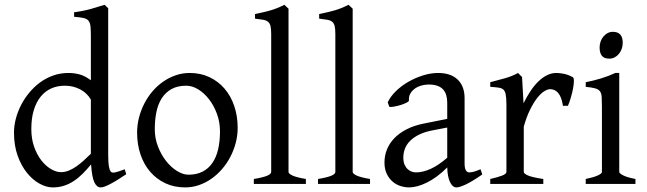

<svg xmlns="http://www.w3.org/2000/svg" viewBox="-20 -777 2731 811"><path d="M363.8 -132.8V-356.4Q347.7 -384.3 318.4 -399.7Q289.1 -415 253.9 -415Q222.7 -415 196.8 -403.6Q170.9 -392.1 152.1 -369.1Q133.3 -346.2 122.8 -312Q112.3 -277.8 112.3 -231.9Q112.3 -190.4 124.3 -156.7Q136.2 -123 154.8 -99.4Q173.3 -75.7 195.6 -62.7Q217.8 -49.8 237.8 -49.8Q254.4 -49.8 270.5 -56.4Q286.6 -63 302.5 -74Q318.4 -85 333.5 -98.9Q348.6 -112.8 363.8 -127.4ZM513.2 -41Q490.7 -25.9 473.4 -15.4Q456.1 -4.9 443.1 1.7Q430.2 8.3 420.9 11.5Q411.6 14.6 404.8 14.6Q388.7 14.6 378.4 -7.3Q368.2 -29.3 364.7 -82.5Q346.2 -60.1 327.9 -42Q309.6 -23.9 290.3 -11.5Q271 1 249.5 7.8Q228 14.6 203.1 14.6Q175.8 14.6 147 -1.2Q118.2 -17.1 94 -46.9Q69.8 -76.7 54.4 -119.6Q39.1 -162.6 39.1 -216.8Q39.1 -244.6 46.6 -274.4Q54.2 -304.2 68.4 -332Q82.5 -359.9 103 -384.8Q123.5 -409.7 148.9 -428.5Q174.3 -447.3 204.6 -458Q234.9 -468.8 269 -468.8Q292 -468.8 314.7 -463.1Q337.4 -457.5 363.8 -438V-622.1Q363.8 -648.9 362.3 -664.8Q360.8 -680.7 354 -689.2Q347.2 -697.8 333 -700.9Q318.8 -704.1 293 -706.1V-725.1Q333 -730.5 364.7 -739.5Q396.5 -748.5 421.9 -756.8L437 -742.2V-124Q437 -106.9 437.7 -94.7Q438.5 -82.5 439.9 -74.2Q441.4 -65.9 443.4 -60.5Q445.3 -55.2 448.2 -51.8Q452.6 -46.4 465.1 -48.6Q477.5 -50.8 506.8 -62L513.2 -41Z M909.2 -222.2Q909.2 -260.7 896.5 -295.7Q883.8 -330.6 863.3 -357.2Q842.8 -383.8 817.4 -399.4Q792 -415 767.1 -415Q730 -415 704.6 -400.9Q679.2 -386.7 663.3 -362.1Q647.5 -337.4 640.6 -303.7Q633.8 -270 633.8 -231Q633.8 -192.4 647.5 -157.5Q661.1 -122.6 682.1 -96.2Q703.1 -69.8 728.3 -54.4Q753.4 -39.1 775.9 -39.1Q810.5 -39.1 835.7 -52Q860.8 -64.9 877.2 -88.9Q893.6 -112.8 901.4 -146.5Q909.2 -180.2 909.2 -222.2ZM983.9 -236.8Q983.9 -204.6 975.6 -173.1Q967.3 -141.6 952.6 -113.8Q938 -85.9 917.5 -62.3Q897 -38.6 872.3 -21.5Q847.7 -4.4 819.8 5.1Q792 14.6 762.2 14.6Q715.8 14.6 678.5 -2.9Q641.1 -20.5 614.5 -51.3Q587.9 -82 573.5 -124.5Q559.1 -167 559.1 -216.8Q559.1 -249 567.1 -280.3Q575.2 -311.5 589.6 -339.6Q604 -367.7 624.3 -391.4Q644.5 -415 669.2 -432.1Q693.8 -449.2 722.2 -459Q750.5 -468.8 781.2 -468.8Q827.1 -468.8 864.5 -451.2Q901.9 -433.6 928.5 -402.6Q955.1 -371.6 969.5 -329.1Q983.9 -286.6 983.9 -236.8Z M1052.2 0V-21Q1073.2 -24.4 1087.4 -28.1Q1101.6 -31.7 1109.9 -35.4Q1118.2 -39.1 1121.8 -43Q1125.5 -46.9 1125.5 -50.8V-632.8Q1125.5 -654.8 1122.6 -667Q1119.6 -679.2 1111.8 -685.3Q1104 -691.4 1090.8 -693.6Q1077.6 -695.8 1057.1 -698.2V-717.8Q1092.3 -724.6 1121.6 -732.9Q1150.9 -741.2 1181.2 -756.8L1198.7 -740.2V-50.8Q1198.7 -43.5 1215.3 -35.6Q1231.9 -27.8 1272 -21V0Z M1323.2 0V-21Q1344.2 -24.4 1358.4 -28.1Q1372.6 -31.7 1380.9 -35.4Q1389.2 -39.1 1392.8 -43Q1396.5 -46.9 1396.5 -50.8V-632.8Q1396.5 -654.8 1393.6 -667Q1390.6 -679.2 1382.8 -685.3Q1375 -691.4 1361.8 -693.6Q1348.6 -695.8 1328.1 -698.2V-717.8Q1363.3 -724.6 1392.6 -732.9Q1421.9 -741.2 1452.1 -756.8L1469.7 -740.2V-50.8Q1469.7 -43.5 1486.3 -35.6Q1502.9 -27.8 1543 -21V0Z M1736.8 -48.8Q1766.1 -48.8 1799.1 -63.7Q1832 -78.6 1869.1 -110.8V-238.3L1811 -227.1Q1777.8 -221.2 1753.7 -210Q1729.5 -198.7 1713.9 -183.6Q1698.2 -168.5 1690.9 -150.1Q1683.6 -131.8 1683.6 -111.8Q1683.6 -92.3 1689.5 -80.1Q1695.3 -67.9 1703.9 -60.8Q1712.4 -53.7 1721.4 -51.3Q1730.5 -48.8 1736.8 -48.8ZM2017.1 -40Q1975.6 -11.2 1948.5 1.7Q1921.4 14.6 1907.7 14.6Q1891.6 14.6 1880.9 -7.8Q1870.1 -30.3 1869.1 -69.8Q1847.2 -47.9 1825.2 -31.7Q1803.2 -15.6 1782.2 -5.4Q1761.2 4.9 1742.4 9.8Q1723.6 14.6 1708 14.6Q1690.4 14.6 1671.9 8.8Q1653.3 2.9 1638.4 -9.8Q1623.5 -22.5 1613.8 -42.5Q1604 -62.5 1604 -90.8Q1604 -119.6 1614.5 -145.8Q1625 -171.9 1645.8 -193.4Q1666.5 -214.8 1697.3 -230.7Q1728 -246.6 1769 -254.9L1869.1 -274.9V-342.8Q1869.1 -359.4 1865.2 -373.8Q1861.3 -388.2 1852.1 -398.7Q1842.8 -409.2 1826.9 -414.8Q1811 -420.4 1787.1 -419.9Q1771.5 -419.4 1756.3 -414.6Q1741.2 -409.7 1730 -400.9Q1718.8 -392.1 1712.4 -380.1Q1706.1 -368.2 1707.5 -353.5Q1708 -349.1 1697.5 -343.5Q1687 -337.9 1672.6 -333.5Q1658.2 -329.1 1644.3 -326.7Q1630.4 -324.2 1624.5 -325.7L1617.7 -344.7Q1628.9 -369.1 1651.9 -391.6Q1674.8 -414.1 1704.3 -431.2Q1733.9 -448.2 1766.8 -458.5Q1799.8 -468.8 1830.6 -468.8Q1884.3 -468.8 1913.3 -440.7Q1942.4 -412.6 1942.4 -362.3V-86.9Q1942.4 -66.4 1947.8 -57.6Q1953.1 -48.8 1961.9 -48.8Q1968.8 -48.8 1979.5 -51.3Q1990.2 -53.7 2009.8 -62L2017.1 -40Z M2399.9 -450.7Q2404.3 -447.8 2404.1 -433.6Q2403.8 -419.4 2400.1 -400.9Q2396.5 -382.3 2390.6 -362.8Q2384.8 -343.3 2378.9 -330.1H2357.9Q2355 -349.6 2349.6 -363.3Q2344.2 -377 2337.2 -385Q2330.1 -393.1 2321.5 -396.7Q2313 -400.4 2303.7 -400.4Q2293 -400.4 2278.6 -391.4Q2264.2 -382.3 2249 -363Q2233.9 -343.8 2219 -313.7Q2204.1 -283.7 2192.4 -242.2V-50.8Q2192.4 -43.5 2210.7 -35.6Q2229 -27.8 2274.9 -21V0H2050.8V-21Q2083 -28.3 2101.1 -35.4Q2119.1 -42.5 2119.1 -50.8V-335Q2119.1 -351.1 2118.2 -362.1Q2117.2 -373 2115.7 -379.9Q2114.3 -386.7 2112.1 -390.6Q2109.9 -394.5 2107.9 -397Q2104.5 -400.4 2100.3 -402.6Q2096.2 -404.8 2089.6 -406.2Q2083 -407.7 2073.7 -408.4Q2064.5 -409.2 2050.8 -410.2V-429.7Q2082.5 -438 2113 -446.5Q2143.6 -455.1 2168 -468.8L2185.1 -451.7L2191.4 -340.8Q2204.6 -367.7 2220 -391.1Q2235.4 -414.6 2252.9 -431.9Q2270.5 -449.2 2289.8 -459Q2309.1 -468.8 2330.1 -468.8Q2345.7 -468.8 2363.8 -464.8Q2381.8 -460.9 2399.9 -450.7Z M2610.4 -596.2Q2610.4 -582.5 2606 -570.3Q2601.6 -558.1 2594 -549.1Q2586.4 -540 2576.2 -534.7Q2565.9 -529.3 2553.7 -529.3Q2531.7 -529.3 2522.2 -541.5Q2512.7 -553.7 2512.7 -576.2Q2512.7 -589.8 2517.1 -602.1Q2521.5 -614.3 2529.3 -623.3Q2537.1 -632.3 2547.1 -637.5Q2557.1 -642.6 2568.8 -642.6Q2610.4 -642.6 2610.4 -596.2ZM2454.1 0V-21Q2487.3 -27.8 2504.9 -35.9Q2522.5 -43.9 2522.5 -50.8V-327.1Q2522.5 -352.1 2521.5 -367.4Q2520.5 -382.8 2514.2 -391.4Q2507.8 -399.9 2493.9 -403.8Q2480 -407.7 2454.1 -410.2V-429.7Q2469.2 -432.6 2486.1 -436.8Q2502.9 -440.9 2519.5 -446Q2536.1 -451.2 2551.3 -457Q2566.4 -462.9 2579.1 -468.8H2595.7V-50.8Q2595.7 -44.9 2612.1 -36.4Q2628.4 -27.8 2664.1 -21V0Z"/></svg>

Font: GentiumAlt
Style: Regular
Weight: 400
Designer: J. Victor Gaultney
Version: Version 1.02; 2005; OFL release